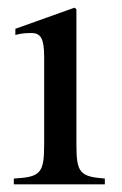

<svg xmlns="http://www.w3.org/2000/svg" viewBox="-20 -480 318 500"><path d="M253 0V-15C187 -20 179 -31 179 -105V-456L174 -460L20 -405V-389C38 -394 53 -394 62 -394C87 -394 95 -378 95 -331V-104C95 -28 85 -19 16 -15V0Z"/></svg>

Font: XITS Math
Style: Regular
Weight: 400
Designer: MicroPress Inc., with final additions and corrections provided by Coen Hoffman, Elsevier (retired)
Version: Version 1.108